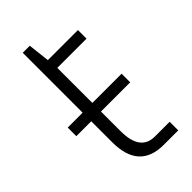

<svg xmlns="http://www.w3.org/2000/svg" viewBox="-194 -645 694 694"><g transform="rotate(-45 153.0 -298.0)"><path d="M76.2 -289.6V-595.7H112.3L121.6 -512.7H275.4V-468.8H126V-289.6H275.4V-245.6H126V-145Q126 -43.9 200.2 -43.9H275.4V0H201.2Q76.2 0 76.2 -138.2V-245.6H0V-289.6Z"/></g></svg>

Font: Sansation Light
Style: Light
Weight: 300
Designer: Bernd Montag
Version: Version 1.301